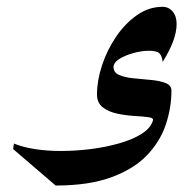

<svg xmlns="http://www.w3.org/2000/svg" viewBox="-20 -373 561 578"><path d="M147.5 185.5 19.5 75.7 22 59.1Q47.4 69.8 84.2 75.7Q121.1 81.5 162.6 81.5Q207.5 81.5 253.7 75.7Q299.8 69.8 339.6 58.3Q379.4 46.9 406.5 29.8Q433.6 12.7 440.4 -10.3Q442.9 -18.1 426.5 -20.3Q410.2 -22.5 384.8 -23.9Q359.4 -25.4 333.5 -30.8Q307.6 -36.1 289.8 -49.6Q272 -63 272 -88.9Q272 -130.4 287.1 -176.3Q302.2 -222.2 329.3 -262.2Q356.4 -302.2 392.3 -327.4Q428.2 -352.5 469.2 -352.5Q487.8 -352.5 499.8 -338.4Q511.7 -324.2 511.7 -300.3Q511.7 -253.9 469.7 -186.5Q467.8 -205.1 459.7 -212.6Q451.7 -220.2 428.7 -220.2Q406.7 -220.2 381.8 -213.4Q356.9 -206.5 339.4 -195.6Q321.8 -184.6 321.8 -170.9Q321.8 -154.3 339.4 -147Q356.9 -139.6 382.8 -137.2Q408.7 -134.8 434.8 -132.3Q460.9 -129.9 478.5 -123Q496.1 -116.2 496.1 -100.1Q496.1 -48.3 479 2.4Q461.9 53.2 422.4 94.5Q382.8 135.7 315.4 160.6Q248 185.5 147.5 185.5Z"/></svg>

Font: Lateef ExtraBold
Style: Regular
Weight: 800
Designer: SIL International
Foundry: SIL International
Version: Version 4.200